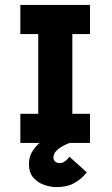

<svg xmlns="http://www.w3.org/2000/svg" viewBox="-20 -583 455 783"><path d="M136 -18V-545H275V-18ZM63 0V-119H347V0ZM63 -444V-563H347V-444ZM210 180Q186 180 160 171Q134 162 116 141.5Q98 121 98 85Q98 54 115 29.5Q132 5 156.5 -12Q181 -29 205.5 -40.5Q230 -52 247 -57Q264 -62 264 -62V0Q264 0 254 4Q244 8 231 15.5Q218 23 208 34Q198 45 198 60Q198 70 205 76Q212 82 223 82Q235 82 244 75.5Q253 69 258 62.5Q263 56 263 56L334 120Q334 120 320.5 135Q307 150 280 165Q253 180 210 180Z"/></svg>

Font: Darker Grotesque Black
Style: Regular
Weight: 900
Designer: Gabriel Lam
Foundry: TypeRant
Version: Version 1.000;gftools[0.9.28]